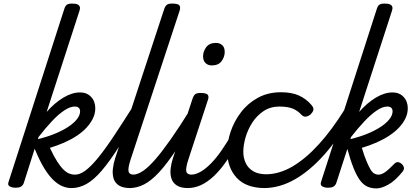

<svg xmlns="http://www.w3.org/2000/svg" viewBox="-20 -1035 2327 1074"><path d="M378 17Q355 17 330 7Q305 -3 279 -27.5Q253 -52 227 -94.5Q201 -137 174 -203L113 -11Q108 2 98 8.5Q88 15 65 15Q49 15 35 8Q21 1 28 -18L339 -983Q345 -1003 354.5 -1009Q364 -1015 384 -1015Q405 -1015 414.5 -1010Q424 -1005 426.5 -996.5Q429 -988 425 -976L241 -409Q286 -460 334.5 -489Q383 -518 428 -518Q466 -518 489.5 -493Q513 -468 513 -429Q513 -400 500 -373Q487 -346 464.5 -321.5Q442 -297 410.5 -276Q379 -255 340.5 -238Q302 -221 259 -208Q281 -161 300 -131.5Q319 -102 335.5 -86Q352 -70 367.5 -64Q383 -58 399 -58Q416 -58 422 -46.5Q428 -35 424 -20.5Q420 -6 408.5 5.5Q397 17 378 17ZM192 -257Q243 -269 286 -286.5Q329 -304 361 -325Q393 -346 410.5 -368.5Q428 -391 428 -412Q428 -425 420.5 -432Q413 -439 398 -439Q372 -439 339 -417Q306 -395 270 -356.5Q234 -318 196 -269Z M380 17Q366 17 359 5.5Q352 -6 354 -20.5Q356 -35 367 -46.5Q378 -58 399 -58Q427 -58 458 -81Q489 -104 528 -151.5Q567 -199 617.5 -275Q668 -351 735 -457Q744 -471 757 -469.5Q770 -468 777 -457.5Q784 -447 777 -434Q704 -306 649 -219.5Q594 -133 549.5 -81Q505 -29 464 -6Q423 17 380 17Z M709 17Q667 17 644.5 2Q622 -13 615 -38Q608 -63 611.5 -92Q615 -121 624 -149L898 -983Q905 -1003 914.5 -1009Q924 -1015 943 -1015Q975 -1015 983 -1005.5Q991 -996 985 -976L712 -147Q695 -96 699 -77Q703 -58 729 -58Q743 -58 749.5 -46.5Q756 -35 754 -20.5Q752 -6 741 5.5Q730 17 709 17Z M704 17Q690 17 683 5.5Q676 -6 678 -20.5Q680 -35 691 -46.5Q702 -58 723 -58Q749 -58 779.5 -78.5Q810 -99 848 -142.5Q886 -186 934.5 -255Q983 -324 1044 -422Q1053 -436 1067 -434.5Q1081 -433 1089 -422.5Q1097 -412 1090 -399Q1021 -280 967.5 -199.5Q914 -119 870 -71.5Q826 -24 786 -3.5Q746 17 704 17Z M1032 17Q991 17 968.5 2Q946 -13 938.5 -38Q931 -63 934.5 -92Q938 -121 947 -149L1057 -483Q1064 -503 1073.5 -509Q1083 -515 1102 -515Q1133 -515 1141.5 -505.5Q1150 -496 1143 -476L1035 -147Q1018 -96 1022 -77Q1026 -58 1052 -58Q1066 -58 1072.5 -46.5Q1079 -35 1077.5 -20.5Q1076 -6 1064.5 5.5Q1053 17 1032 17ZM1164 -669Q1144 -669 1130 -682Q1116 -695 1116 -720Q1116 -747 1133.5 -771Q1151 -795 1188 -795Q1209 -795 1223 -782.5Q1237 -770 1237 -744Q1237 -717 1219.5 -693Q1202 -669 1164 -669Z M1029 17Q1015 17 1008 5.5Q1001 -6 1003 -20.5Q1005 -35 1016 -46.5Q1027 -58 1048 -58Q1074 -58 1102.5 -74.5Q1131 -91 1160 -120.5Q1189 -150 1217.5 -191Q1246 -232 1274 -280Q1281 -294 1294.5 -292.5Q1308 -291 1317 -280.5Q1326 -270 1319 -257Q1285 -190 1250 -138.5Q1215 -87 1179 -52.5Q1143 -18 1106 -0.5Q1069 17 1029 17Z M1462 17Q1357 17 1304 -40.5Q1251 -98 1251 -189Q1251 -242 1270.5 -299.5Q1290 -357 1328 -407Q1366 -457 1422.5 -488Q1479 -519 1552 -519Q1611 -519 1651.5 -501Q1692 -483 1722 -448Q1737 -430 1732.5 -417.5Q1728 -405 1716 -394Q1703 -384 1690 -382.5Q1677 -381 1663 -396Q1644 -417 1616 -428Q1588 -439 1543 -439Q1493 -439 1455 -414Q1417 -389 1391.5 -349.5Q1366 -310 1353.5 -266.5Q1341 -223 1341 -185Q1341 -153 1354 -124Q1367 -95 1396 -77.5Q1425 -60 1472 -60Q1486 -60 1491.5 -48.5Q1497 -37 1495 -21.5Q1493 -6 1484.5 5.5Q1476 17 1462 17Z M1456 17Q1447 17 1443 5.5Q1439 -6 1440.5 -21.5Q1442 -37 1448 -48.5Q1454 -60 1465 -60Q1542 -60 1616.5 -104Q1691 -148 1764 -228.5Q1837 -309 1906 -420Q1912 -428 1923.5 -422.5Q1935 -417 1943.5 -406.5Q1952 -396 1947 -387Q1874 -260 1794 -170Q1714 -80 1629 -31.5Q1544 17 1456 17Z M2086 19Q2058 19 2035.5 9Q2013 -1 1994.5 -25.5Q1976 -50 1958.5 -93Q1941 -136 1923 -202L1861 -11Q1856 2 1846 8.5Q1836 15 1813 15Q1797 15 1783.5 8Q1770 1 1776 -18L2087 -983Q2093 -1003 2102.5 -1009Q2112 -1015 2132 -1015Q2153 -1015 2162.5 -1010Q2172 -1005 2174.5 -996.5Q2177 -988 2173 -976L1989 -409Q2034 -460 2082.5 -489Q2131 -518 2176 -518Q2214 -518 2237.5 -493Q2261 -468 2261 -429Q2261 -400 2248 -373Q2235 -346 2212 -321.5Q2189 -297 2157 -276Q2125 -255 2086.5 -238Q2048 -221 2004 -208Q2018 -162 2030.5 -132.5Q2043 -103 2053 -86.5Q2063 -70 2074 -64Q2085 -58 2097 -58Q2114 -58 2134 -72Q2154 -86 2184 -117Q2195 -129 2206 -128Q2217 -127 2227 -118Q2238 -107 2239.5 -97Q2241 -87 2232 -75Q2190 -23 2151.5 -2Q2113 19 2086 19ZM1940 -257Q1991 -269 2034 -286.5Q2077 -304 2109 -325Q2141 -346 2158.5 -368.5Q2176 -391 2176 -412Q2176 -425 2168.5 -432Q2161 -439 2147 -439Q2120 -439 2087.5 -417Q2055 -395 2019 -357Q1983 -319 1944 -269Z"/></svg>

Font: Playwrite AU VIC
Style: Regular
Weight: 400
Designer: Veronika Burian, José Scaglione
Foundry: TypeTogether
Version: Version 1.002